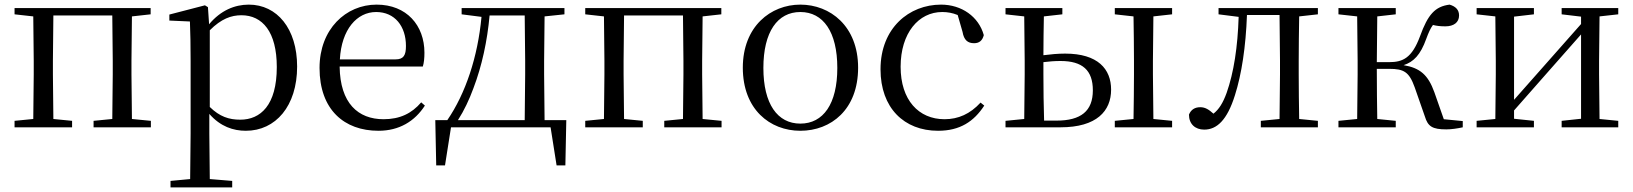

<svg xmlns="http://www.w3.org/2000/svg" viewBox="-20 -551 7069 831"><path d="M43 -489 124 -480 126 -288V-229L124 -36L43 -28V0H292V-28L211 -36L209 -229V-288L211 -484H466L468 -288V-229L466 -36L385 -28V0H633V-28L551 -36L549 -229V-288L551 -480L632 -489V-516H43Z M1044 15C1173 15 1266 -92 1266 -263C1266 -427 1179 -531 1057 -531C996 -531 935 -506 885 -446L880 -520L867 -528L713 -488V-462L802 -458C804 -408 805 -355 805 -287V27L803 224L718 232V260H985V232L888 224L886 27V-58C934 -3 990 15 1044 15ZM888 -420C938 -470 981 -485 1025 -485C1116 -485 1178 -413 1178 -261C1178 -95 1107 -33 1020 -33C971 -33 931 -46 888 -88Z M1618 15C1708 15 1775 -26 1819 -94L1803 -108C1762 -60 1711 -35 1640 -35C1530 -35 1452 -104 1450 -263H1810C1815 -279 1817 -299 1817 -323C1817 -441 1740 -531 1610 -531C1477 -531 1363 -425 1363 -257C1363 -76 1470 15 1618 15ZM1451 -294C1458 -424 1525 -499 1608 -499C1689 -499 1737 -437 1737 -352C1737 -312 1727 -294 1692 -294Z M1978 -489 2064 -478C2048 -305 1995 -146 1916 -31H1864L1868 165H1906L1932 0H2363L2389 165H2427L2431 -31H2337L2335 -229V-288L2337 -480L2423 -489V-516H1978ZM2251 -31H1962C1989 -73 2011 -120 2029 -169C2066 -266 2089 -374 2099 -484H2251L2253 -288V-229Z M2513 -489 2594 -480 2596 -288V-229L2594 -36L2513 -28V0H2762V-28L2681 -36L2679 -229V-288L2681 -484H2936L2938 -288V-229L2936 -36L2855 -28V0H3103V-28L3021 -36L3019 -229V-288L3021 -480L3102 -489V-516H2513Z M3444 15C3577 15 3694 -77 3694 -258C3694 -438 3573 -531 3444 -531C3316 -531 3195 -437 3195 -258C3195 -78 3312 15 3444 15ZM3444 -16C3345 -16 3284 -101 3284 -257C3284 -413 3345 -499 3444 -499C3543 -499 3604 -413 3604 -257C3604 -101 3543 -16 3444 -16Z M4040 15C4135 15 4195 -25 4240 -94L4224 -107C4179 -58 4128 -35 4068 -35C3956 -35 3878 -118 3878 -262C3878 -408 3956 -499 4058 -499C4081 -499 4103 -495 4125 -486L4146 -413C4152 -378 4168 -364 4196 -364C4218 -364 4232 -375 4238 -399C4216 -479 4142 -531 4053 -531C3915 -531 3791 -430 3791 -251C3791 -84 3893 15 4040 15Z M4332 0H4570C4727 0 4789 -71 4789 -163C4789 -252 4732 -319 4590 -319C4559 -319 4527 -316 4496 -312C4496 -364 4497 -432 4498 -480L4578 -489V-516H4332V-489L4413 -480L4415 -288V-229L4413 -36L4332 -28ZM4496 -282C4520 -285 4544 -287 4570 -287C4665 -287 4710 -247 4710 -160C4710 -70 4658 -29 4553 -29H4499C4497 -85 4496 -171 4496 -229ZM4805 -489 4886 -480C4887 -424 4888 -342 4888 -288V-229C4888 -174 4887 -92 4886 -36L4805 -28V0H5053V-28L4972 -36L4970 -229V-288L4972 -480L5053 -489V-516H4805Z M5517 0H5684V-28L5603 -36C5602 -92 5601 -174 5601 -229V-288C5601 -342 5602 -424 5603 -480L5684 -489V-516H5254V-489L5341 -478C5337 -348 5320 -237 5289 -149C5273 -105 5256 -78 5232 -59C5212 -77 5196 -87 5175 -87C5152 -87 5135 -77 5126 -55C5126 -14 5153 10 5192 10C5246 10 5291 -30 5325 -139C5354 -230 5372 -349 5377 -486H5518L5520 -288V-229L5518 -36L5437 -28V0Z M6147 -47C6160 -4 6179 9 6240 9C6261 9 6289 5 6311 0V-27L6229 -35L6188 -152C6161 -227 6126 -257 6055 -269C6098 -283 6128 -313 6153 -383C6163 -410 6171 -428 6182 -443C6197 -439 6214 -437 6236 -437C6272 -437 6295 -454 6295 -484C6295 -508 6281 -523 6254 -531C6191 -523 6160 -488 6126 -394C6091 -300 6052 -282 5992 -282H5939L5941 -480L6021 -489V-516H5773V-489L5854 -480L5856 -288V-229L5854 -36L5773 -28V0H6021V-28L5941 -36C5940 -92 5939 -176 5939 -253H5993C6056 -253 6079 -240 6103 -173Z M6739 -489 6823 -479V-447L6663 -266L6533 -119V-479L6619 -489V-516H6371V-489L6452 -480L6454 -288V-229L6452 -36L6371 -28V0H6619V-28L6533 -37V-73L6688 -249L6823 -402V-37L6739 -28V0H6984V-28L6903 -36L6901 -229V-288L6903 -480L6984 -489V-516H6739Z"/></svg>

Font: Noto Serif CJK KR
Style: Regular
Weight: 400
Designer: Ryoko NISHIZUKA 西塚涼子 (kana & ideographs); Frank Grießhammer (Latin, Greek & Cyrillic); Wenlong ZHANG 张文龙 (bopomofo); San
Foundry: Adobe
Version: Version 2.001;hotconv 1.1.0;makeotfexe 2.6.0